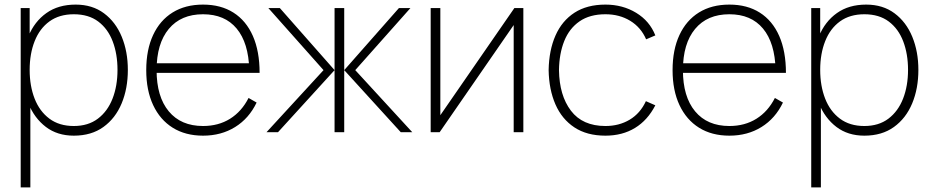

<svg xmlns="http://www.w3.org/2000/svg" viewBox="-20 -575 4054 835"><path d="M301 15Q229.5 15 179.5 -23Q129.5 -61 103.2 -125.8Q77 -190.5 77 -271Q77 -353 103.5 -417.2Q130 -481.5 181.8 -518.2Q233.5 -555 309 -555Q381.5 -555 432.2 -517.2Q483 -479.5 509.5 -415Q536 -350.5 536 -271Q536 -190 509 -125.2Q482 -60.5 429.8 -22.8Q377.5 15 301 15ZM112 240H70V-540H109V-115H112ZM301 -27Q363.5 -27 405.8 -59Q448 -91 469.5 -146.2Q491 -201.5 491 -271Q491 -340 470.2 -394.8Q449.5 -449.5 407.5 -481.2Q365.5 -513 301 -513Q238 -513 195.2 -482Q152.5 -451 130.8 -396.2Q109 -341.5 109 -271Q109 -201.5 130.5 -146.2Q152 -91 194.8 -59Q237.5 -27 301 -27Z M863 15Q786.5 15 731.2 -19.5Q676 -54 646 -118Q616 -182 616 -270Q616 -358.5 645.8 -422.5Q675.5 -486.5 730.8 -520.8Q786 -555 863 -555Q940.5 -555 995.5 -520Q1050.5 -485 1079.8 -418.5Q1109 -352 1109 -258H1064V-272Q1061 -388.5 1009.2 -450.8Q957.5 -513 863 -513Q767 -513 714 -449.2Q661 -385.5 661 -270Q661 -154.5 714 -90.8Q767 -27 863 -27Q930 -27 980.5 -58.5Q1031 -90 1061 -149L1096 -129Q1063 -60 1002.5 -22.5Q942 15 863 15ZM1083 -258H643V-300H1083Z M1189 0H1139L1387 -270L1147 -540H1197L1435 -270V-540H1477V-270L1715 -540H1765L1525 -270L1773 0H1723L1477 -270V0H1435V-270Z M2217 -540H2256V0H2214V-466L1892 0H1853V-540H1895V-74Z M2613 15Q2532.5 15 2478 -21Q2423.5 -57 2395.5 -121.2Q2367.5 -185.5 2366 -270Q2367.5 -356.5 2395.8 -420.5Q2424 -484.5 2478.5 -519.8Q2533 -555 2613 -555Q2688 -555 2746.8 -519.2Q2805.5 -483.5 2830 -421L2790 -404Q2767.5 -456 2720.8 -484.5Q2674 -513 2613 -513Q2545 -513 2500.5 -482.2Q2456 -451.5 2434 -396.8Q2412 -342 2411 -270Q2412.5 -160 2463 -93.5Q2513.5 -27 2613 -27Q2672.5 -27 2718.5 -54.5Q2764.5 -82 2789 -135L2830 -117Q2796.5 -52 2741.5 -18.5Q2686.5 15 2613 15Z M3152 15Q3075.5 15 3020.2 -19.5Q2965 -54 2935 -118Q2905 -182 2905 -270Q2905 -358.5 2934.8 -422.5Q2964.5 -486.5 3019.8 -520.8Q3075 -555 3152 -555Q3229.5 -555 3284.5 -520Q3339.5 -485 3368.8 -418.5Q3398 -352 3398 -258H3353V-272Q3350 -388.5 3298.2 -450.8Q3246.5 -513 3152 -513Q3056 -513 3003 -449.2Q2950 -385.5 2950 -270Q2950 -154.5 3003 -90.8Q3056 -27 3152 -27Q3219 -27 3269.5 -58.5Q3320 -90 3350 -149L3385 -129Q3352 -60 3291.5 -22.5Q3231 15 3152 15ZM3372 -258H2932V-300H3372Z M3739 15Q3667.5 15 3617.5 -23Q3567.5 -61 3541.2 -125.8Q3515 -190.5 3515 -271Q3515 -353 3541.5 -417.2Q3568 -481.5 3619.8 -518.2Q3671.5 -555 3747 -555Q3819.5 -555 3870.2 -517.2Q3921 -479.5 3947.5 -415Q3974 -350.5 3974 -271Q3974 -190 3947 -125.2Q3920 -60.5 3867.8 -22.8Q3815.5 15 3739 15ZM3550 240H3508V-540H3547V-115H3550ZM3739 -27Q3801.5 -27 3843.8 -59Q3886 -91 3907.5 -146.2Q3929 -201.5 3929 -271Q3929 -340 3908.2 -394.8Q3887.5 -449.5 3845.5 -481.2Q3803.5 -513 3739 -513Q3676 -513 3633.2 -482Q3590.5 -451 3568.8 -396.2Q3547 -341.5 3547 -271Q3547 -201.5 3568.5 -146.2Q3590 -91 3632.8 -59Q3675.5 -27 3739 -27Z"/></svg>

Font: Manrope Variable Light
Style: Regular
Weight: 200
Designer: Mikhail Sharanda
Foundry: Mikhail Sharanda
Version: Version 4.505